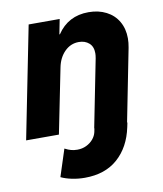

<svg xmlns="http://www.w3.org/2000/svg" viewBox="-84 -601 753 887"><g transform="rotate(-10 292.5 -158.0)"><path d="M109.4 -525.4H254.9L241.2 -455.6H243.7Q295.4 -533.2 391.1 -533.2Q438 -533.2 474.1 -514.6Q510.3 -496.1 530 -461.9Q549.8 -427.7 549.8 -382.8Q549.8 -362.3 545.4 -339.4L478.5 -0.5L480 0L475.6 21Q456.5 112.3 397.2 164.8Q337.9 217.3 242.7 217.3Q211.4 217.3 182.1 211.2Q152.8 205.1 131.3 194.8L172.4 67.9Q189 76.7 202.6 80.1Q216.3 83.5 231 83.5Q253.9 83.5 273.2 74.2Q292.5 64.9 305.2 49.8Q317.9 34.7 321.8 17.1L325.2 0H324.2L387.2 -317.9Q389.6 -331.5 389.6 -341.3Q389.6 -372.6 370.8 -388.9Q352.1 -405.3 323.2 -405.3Q284.7 -405.3 256.6 -377.2Q228.5 -349.1 219.7 -303.7L158.7 0H4.9Z"/></g></svg>

Font: Reddit Sans Vanilla ExtraBold
Style: Italic
Weight: 800
Italic angle: -11.25°
Designer: Stephen Hutchings
Version: Version 1.013